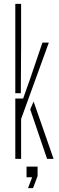

<svg xmlns="http://www.w3.org/2000/svg" viewBox="-20 -820 304 991"><path d="M59 0V-311.5H99.5L137 -417.5L199 -600H232L89 -206V0ZM59 -339V-800H89V-599.5L87.5 -339ZM136 -255.5 153.5 -296 256.5 0H223ZM124.5 151 146 95H117V40H174V88.5L150.5 151Z"/></svg>

Font: Big Shoulders Stencil Display ExtraLight
Style: Regular
Weight: 250
Designer: Patric King
Foundry: XO Type Co
Version: Version 2.001